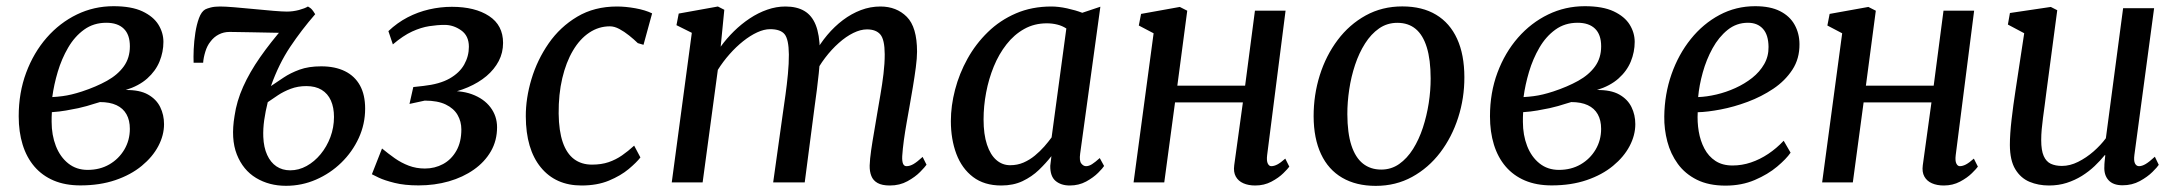

<svg xmlns="http://www.w3.org/2000/svg" viewBox="-20 -589 7036 620"><path d="M239.6 9.7Q190.4 9.7 153.3 -6.1Q116.2 -21.9 91 -51.3Q65.8 -80.8 53.1 -121.9Q40.4 -163 40.4 -213.5Q40.4 -289.7 64.5 -354.3Q88.6 -419 130.8 -467.3Q173 -515.5 228.4 -542.3Q283.7 -569 346.5 -569Q404.3 -569 439.8 -552.4Q475.2 -535.7 491.5 -509.5Q507.7 -483.2 507.7 -453.7Q507.7 -421.2 495.1 -390.3Q482.4 -359.5 455.4 -335.5Q428.5 -311.5 385.6 -298.3Q430.7 -299 457.8 -283.8Q484.9 -268.6 497.3 -243.3Q509.7 -218 509.7 -188.1Q509.7 -152.2 491.2 -117.2Q472.7 -82.2 437.7 -53.4Q402.7 -24.5 352.6 -7.4Q302.5 9.7 239.6 9.7ZM263 -40.4Q302.5 -40.4 333.1 -58.1Q363.7 -75.9 381.5 -106Q399.3 -136.2 399.3 -172.9Q399.3 -200.6 388.4 -220Q377.6 -239.3 356.1 -249.4Q334.7 -259.4 302.8 -259.4Q295.6 -257.7 284.6 -254Q273.6 -250.4 260.3 -246.6Q247 -242.8 232.8 -239.7Q214.8 -236 193.4 -232.2Q172 -228.4 147.5 -226.8Q147 -218.8 146.8 -210.9Q146.7 -203 146.7 -195.7Q146.7 -152.8 160.4 -117.5Q174.2 -82.2 200.4 -61.3Q226.6 -40.4 263 -40.4ZM148.8 -275.5Q166.3 -276.5 181.2 -278.5Q196.1 -280.4 211.4 -284.1Q226.6 -287.7 244.7 -293.6Q290.5 -308.7 325.4 -328.1Q360.2 -347.5 379.8 -374.7Q399.4 -401.9 399.4 -439.4Q399.4 -477.3 379.6 -496.4Q359.9 -515.5 323.3 -515.5Q282.3 -515.5 251.6 -493.3Q220.9 -471.1 200 -435.1Q179 -399.1 166.5 -357.1Q154 -315.2 148.8 -275.5Z M636 -386.4H605.2Q604.4 -404.1 605.5 -430.2Q606.7 -456.2 610.8 -483Q614.9 -509.7 622.6 -530.6Q630.4 -551.5 642.5 -558.5Q648 -561.5 660.4 -564.8Q672.8 -568 690.6 -568Q706.2 -568 736 -565.6Q765.9 -563.1 799.9 -559.8Q834 -556.4 863.2 -554Q892.5 -551.6 906.3 -551.6Q925.9 -551.6 945.3 -556.7Q964.6 -561.9 974.4 -568Q978.6 -565.5 981.4 -563.6Q984.3 -561.7 988 -557.4Q991.7 -553.1 997.8 -543.1Q953.8 -492.5 917.1 -437.7Q880.4 -382.9 854.9 -311.1Q873.9 -323.8 895.9 -338.6Q917.9 -353.4 947.3 -364.1Q976.6 -374.8 1017.1 -374.8Q1062.2 -374.8 1093.9 -359.1Q1125.7 -343.4 1142.4 -313.1Q1159.1 -282.9 1159.1 -238.2Q1159.1 -188.4 1138.5 -143.4Q1117.8 -98.4 1082 -63.6Q1046.2 -28.8 1000.2 -8.9Q954.3 11 903.6 11Q849 11 806.9 -14.4Q764.7 -39.9 744.8 -90.2Q724.9 -140.5 737.4 -214.8Q744.1 -261.9 765.1 -308.8Q786.1 -355.7 819.9 -404.1Q853.7 -452.5 898.7 -504.1L885.8 -483.4Q886.7 -483 872.7 -483.2Q858.8 -483.4 836.8 -483.9Q814.8 -484.5 790.9 -484.8Q767.1 -485.2 747.9 -485.5Q728.7 -485.9 721 -485.9Q702.4 -485.9 686.5 -477.7Q670.5 -469.5 659.5 -454.5Q648.9 -441.6 643 -422Q637 -402.4 636 -386.4ZM917.1 -39Q944.8 -39 970.1 -53Q995.4 -67 1015.3 -91.1Q1035.2 -115.2 1046.9 -146.3Q1058.5 -177.5 1058.5 -211.3Q1058.5 -242 1048.5 -264.4Q1038.5 -286.8 1018.6 -298.9Q998.8 -311 969.2 -311Q941.9 -311 918.9 -302.3Q895.8 -293.6 877.5 -281.4Q859.1 -269.2 844.6 -259.1Q837.3 -229.8 833.2 -201.4Q829.2 -172.9 830.2 -146.9Q831.6 -112.9 842.7 -88.7Q853.7 -64.5 872.6 -51.8Q891.6 -39 917.1 -39Z M1331.6 9.7Q1286.6 9.7 1254.2 1.6Q1221.7 -6.5 1203.1 -15.3Q1184.5 -24.1 1180.9 -26.3L1213.6 -109.5Q1233.6 -93 1254.6 -78.1Q1275.7 -63.2 1299.9 -54Q1324.2 -44.8 1352.1 -44.8Q1384 -44.8 1410.7 -59.2Q1437.4 -73.6 1453.6 -102Q1469.8 -130.4 1469.8 -171.1Q1469.8 -196.6 1457.6 -217.8Q1445.4 -238.9 1419.4 -251.5Q1393.4 -264.1 1351.6 -264.1L1302.3 -253.4L1314.6 -307.9L1347.2 -311.5Q1399.5 -317.2 1431.7 -335.4Q1463.9 -353.7 1479 -380.6Q1494.1 -407.5 1494.1 -438.1Q1494.1 -473.4 1469.2 -491Q1444.2 -508.6 1415.9 -508.6Q1392.2 -508.6 1366.1 -504.5Q1340 -500.5 1310.9 -487.3Q1281.9 -474 1248.6 -445.6L1234.2 -488.5Q1262.7 -515.5 1296 -532.9Q1329.3 -550.2 1365.7 -558.6Q1402.2 -567 1439.1 -567Q1514.1 -567 1559.3 -537.2Q1604.5 -507.5 1604.5 -450.4Q1604.5 -418.8 1590.5 -391.9Q1576.4 -365 1551.1 -343.5Q1525.7 -322.1 1491.1 -307.2Q1456.5 -292.3 1416 -285.1L1411.2 -293.2Q1464.5 -299 1503.5 -284.8Q1542.5 -270.6 1563.8 -242.4Q1585.1 -214.2 1585.1 -178Q1585.1 -135.1 1565.2 -100.5Q1545.2 -65.9 1510.2 -41.3Q1475.2 -16.6 1429.3 -3.4Q1383.5 9.7 1331.6 9.7Z M1857.9 10Q1774.1 10 1726.2 -48.7Q1678.3 -107.4 1677.9 -213.1Q1677.6 -271.5 1696.2 -333.6Q1714.8 -395.6 1751.7 -448.9Q1788.7 -502.2 1844 -535.1Q1899.3 -568 1972.3 -568Q1999.8 -568 2031.9 -562.3Q2063.9 -556.5 2085.8 -545.8L2058 -444.3L2039.6 -449.7Q2027.2 -461.8 2011.5 -474.4Q1995.8 -487 1979.8 -495.5Q1963.8 -504 1949.6 -504Q1913.4 -504 1882.9 -483.6Q1852.4 -463.3 1830.2 -425.7Q1807.9 -388.1 1795.7 -336.4Q1783.5 -284.7 1784 -222.2Q1784.7 -166 1797.3 -129.5Q1809.9 -93.1 1833.8 -75.2Q1857.6 -57.4 1891.6 -57.4Q1922 -57.4 1945.4 -65.4Q1968.7 -73.4 1988.6 -87.2Q2008.4 -101 2027.8 -118.7L2048 -80.6Q2035.7 -64.6 2010.1 -43.1Q1984.5 -21.7 1946.4 -5.8Q1908.4 10 1857.9 10Z M2318.9 -557.4 2307.2 -438.3Q2326.1 -464.5 2350 -488Q2373.9 -511.5 2401.2 -529.6Q2428.5 -547.7 2457.6 -557.8Q2486.7 -568 2516.3 -568Q2553.1 -568 2577.4 -553.6Q2601.7 -539.3 2614.1 -508.4Q2626.5 -477.4 2627.4 -426.9Q2627.5 -422 2627.4 -416.7Q2627.2 -411.3 2627 -406Q2626.8 -400.6 2626.1 -394.7L2610.3 -415.6Q2627.9 -447.9 2651.2 -475.7Q2674.5 -503.4 2701.9 -524.1Q2729.4 -544.8 2759.9 -556.4Q2790.4 -568 2823 -568Q2875 -568 2908.2 -534.7Q2941.3 -501.4 2941.3 -422.1Q2941.3 -401.6 2937.3 -371.1Q2933.3 -340.7 2927.8 -307.9Q2922.3 -275.1 2917.3 -247Q2912.8 -221.6 2907.7 -192.9Q2902.6 -164.1 2898.7 -136Q2894.9 -107.8 2893.4 -84.8Q2892.7 -67.9 2896.2 -60.1Q2899.6 -52.4 2907.1 -52.4Q2918.1 -52.4 2929.8 -59.2Q2941.6 -66.1 2959.3 -82.3L2971.9 -57.1Q2967.1 -49.9 2951.3 -33.8Q2935.5 -17.7 2910.5 -3.9Q2885.5 10 2853.4 10Q2828.2 10 2813.8 1.9Q2799.4 -6.2 2793.7 -20.8Q2787.9 -35.3 2788.3 -54.6Q2789 -75.5 2793.1 -103.9Q2797.2 -132.4 2802.7 -163.4Q2808.2 -194.3 2812.7 -222.9Q2817.2 -250.1 2823 -283.2Q2828.8 -316.3 2832.9 -350.3Q2837 -384.3 2836.9 -413.8Q2836.7 -461.2 2822.8 -477.6Q2808.8 -494.1 2779.6 -494.1Q2758.9 -494.1 2735.5 -482.6Q2712 -471.1 2688.7 -450.3Q2665.3 -429.6 2644.6 -402.4Q2623.9 -375.3 2608.7 -344L2627.9 -403.3Q2626.8 -380 2624 -352.6Q2621.2 -325.3 2617.7 -298.2Q2614.3 -271.1 2610.8 -247L2578.6 0H2476.7L2507.6 -220.6Q2511.8 -248.8 2516.4 -282.4Q2521.1 -316 2524.3 -350Q2527.5 -383.9 2527.4 -413Q2526.9 -462.2 2513.6 -478.5Q2500.3 -494.8 2466.8 -494.8Q2447.4 -494.8 2425.1 -484.5Q2402.7 -474.2 2379.7 -455.9Q2356.8 -437.7 2335.8 -413.9Q2314.8 -390.2 2298 -363.4L2248.9 0H2149.2L2214 -483L2164.4 -507.7L2171.7 -545.2L2298.2 -568Z M3468 -92.9Q3464.8 -69.7 3471.7 -61Q3478.5 -52.4 3487 -52.4Q3496.2 -52.4 3506.3 -58.8Q3516.5 -65.3 3531.3 -78.6L3545.3 -53Q3541.3 -46.3 3526.2 -31.1Q3511.1 -15.9 3487.5 -2.9Q3463.8 10 3434.4 10Q3406.1 10 3388.5 -4.9Q3370.9 -19.9 3371.5 -53.8L3375.2 -84.8Q3357.5 -62.2 3334.8 -40.3Q3312.1 -18.5 3282.2 -4.2Q3252.3 10 3213.4 10Q3158.2 10 3122.1 -17.5Q3086 -44.9 3068.2 -92.1Q3050.5 -139.4 3050.5 -198.1Q3050.5 -247.4 3064.1 -299.5Q3077.7 -351.6 3104.3 -399.5Q3130.8 -447.3 3170 -485.4Q3209.1 -523.6 3260.6 -545.8Q3312 -568 3375 -568Q3398 -568 3425.8 -562Q3453.7 -555.9 3474.8 -547.7L3533.3 -567.3ZM3423.4 -497Q3409.9 -505.8 3393.9 -509.7Q3377.8 -513.7 3360.4 -513.7Q3319.9 -513.7 3287.3 -495.4Q3254.7 -477.2 3230.2 -445.8Q3205.6 -414.5 3189.1 -374.3Q3172.7 -334.2 3164.4 -290.2Q3156.1 -246.3 3156.1 -203.4Q3156.1 -155.2 3167.1 -122.1Q3178 -89.1 3197.4 -72.3Q3216.7 -55.5 3242.1 -55.5Q3265.3 -55.5 3285.2 -64.1Q3305.1 -72.8 3321.8 -86.6Q3338.5 -100.4 3352.1 -115.8Q3365.6 -131.3 3375.8 -145.3Z M4071.8 -87.9Q4069.6 -69.5 4073.9 -60.9Q4078.1 -52.4 4085.1 -52.4Q4093.9 -52.4 4104.4 -57.7Q4114.8 -63 4130.4 -76.8L4143.4 -50.9Q4139.1 -44.5 4124.1 -29.7Q4109 -14.8 4085.6 -2.4Q4062.2 10 4033.3 10Q4011.3 10 3995 2.8Q3978.7 -4.3 3970.6 -18.9Q3962.5 -33.5 3965.5 -55.3L3993.5 -258.4H3774.4L3739.6 0H3640.5L3705.2 -481.5L3657.4 -506.6L3664.7 -544.1L3789.8 -566.6L3813.8 -554.4L3781.8 -312.4H4000.7L4032.4 -554.5H4131.3Z M4508.2 -568.3Q4572.8 -568.3 4617.3 -541.5Q4661.9 -514.8 4685.2 -463.7Q4708.6 -412.7 4708.7 -339.7Q4708.9 -271.9 4688.6 -209Q4668.4 -146.1 4630.7 -96.4Q4592.9 -46.8 4540.1 -17.8Q4487.3 11.2 4422.5 11.2Q4359.2 11.2 4314.3 -15Q4269.3 -41.2 4245.8 -91.5Q4222.2 -141.8 4221.9 -213.4Q4221.8 -282.4 4241.8 -346.1Q4261.9 -409.8 4299.6 -459.9Q4337.2 -509.9 4390.1 -539.1Q4443.1 -568.3 4508.2 -568.3ZM4492.4 -515.3Q4459.3 -515.3 4433.3 -497.2Q4407.3 -479.1 4388 -448.6Q4368.6 -418.1 4355.8 -379.7Q4343 -341.3 4336.9 -300.2Q4330.7 -259.1 4330.8 -220.4Q4331 -159.5 4343.8 -119.9Q4356.7 -80.2 4381.1 -60.8Q4405.6 -41.4 4440.2 -41.4Q4472.5 -41.4 4498.2 -59.4Q4523.8 -77.4 4543 -107.9Q4562.1 -138.4 4574.7 -176.7Q4587.2 -214.9 4593.6 -255.9Q4599.9 -296.9 4599.8 -335.6Q4599.7 -396.6 4587.3 -436.3Q4575 -476 4551.4 -495.6Q4527.7 -515.3 4492.4 -515.3Z M4990.6 9.7Q4941.4 9.7 4904.3 -6.1Q4867.2 -21.9 4842 -51.3Q4816.8 -80.8 4804.1 -121.9Q4791.4 -163 4791.4 -213.5Q4791.4 -289.7 4815.5 -354.3Q4839.6 -419 4881.8 -467.3Q4924 -515.5 4979.4 -542.3Q5034.7 -569 5097.5 -569Q5155.3 -569 5190.8 -552.4Q5226.2 -535.7 5242.5 -509.5Q5258.7 -483.2 5258.7 -453.7Q5258.7 -421.2 5246.1 -390.3Q5233.4 -359.5 5206.4 -335.5Q5179.5 -311.5 5136.6 -298.3Q5181.7 -299 5208.8 -283.8Q5235.9 -268.6 5248.3 -243.3Q5260.7 -218 5260.7 -188.1Q5260.7 -152.2 5242.2 -117.2Q5223.7 -82.2 5188.7 -53.4Q5153.7 -24.5 5103.6 -7.4Q5053.5 9.7 4990.6 9.7ZM5014 -40.4Q5053.5 -40.4 5084.1 -58.1Q5114.7 -75.9 5132.5 -106Q5150.3 -136.2 5150.3 -172.9Q5150.3 -200.6 5139.4 -220Q5128.6 -239.3 5107.1 -249.4Q5085.7 -259.4 5053.8 -259.4Q5046.6 -257.7 5035.6 -254Q5024.6 -250.4 5011.3 -246.6Q4998 -242.8 4983.8 -239.7Q4965.8 -236 4944.4 -232.2Q4923 -228.4 4898.5 -226.8Q4898 -218.8 4897.8 -210.9Q4897.7 -203 4897.7 -195.7Q4897.7 -152.8 4911.4 -117.5Q4925.2 -82.2 4951.4 -61.3Q4977.6 -40.4 5014 -40.4ZM4899.8 -275.5Q4917.3 -276.5 4932.2 -278.5Q4947.1 -280.4 4962.4 -284.1Q4977.6 -287.7 4995.7 -293.6Q5041.5 -308.7 5076.4 -328.1Q5111.2 -347.5 5130.8 -374.7Q5150.4 -401.9 5150.4 -439.4Q5150.4 -477.3 5130.6 -496.4Q5110.9 -515.5 5074.3 -515.5Q5033.3 -515.5 5002.6 -493.3Q4971.9 -471.1 4951 -435.1Q4930 -399.1 4917.5 -357.1Q4905 -315.2 4899.8 -275.5Z M5762.1 -96Q5748.4 -76 5718.6 -50.9Q5688.9 -25.9 5646.5 -7.8Q5604.1 10.4 5552 10.4Q5497.7 10.4 5459.5 -8.6Q5421.4 -27.6 5398 -59.8Q5374.5 -92.1 5364.1 -131.9Q5353.6 -171.7 5354.2 -212.9Q5355.1 -285.2 5377.6 -349.4Q5400.2 -413.7 5439.9 -463Q5479.5 -512.3 5532.6 -540.7Q5585.6 -569 5647.7 -569Q5696.7 -569 5728.2 -552.9Q5759.7 -536.9 5775.1 -509Q5790.6 -481.2 5790.8 -446.7Q5791.3 -399.6 5767.9 -363.9Q5744.5 -328.1 5706.3 -302.4Q5668.1 -276.8 5623.6 -260.2Q5579.1 -243.6 5536.3 -235.5Q5493.5 -227.3 5462.2 -226.6Q5460.4 -195.2 5465.5 -164.7Q5470.6 -134.2 5483.8 -109.2Q5496.9 -84.2 5519.4 -69.4Q5541.8 -54.6 5574.6 -54.6Q5605.1 -54.6 5634.1 -64.4Q5663.2 -74.2 5690 -92.1Q5716.8 -110 5739.8 -134.5ZM5624.4 -515.5Q5587.4 -515.5 5558.8 -492.5Q5530.2 -469.5 5510.1 -433Q5490 -396.5 5478.5 -354.9Q5466.9 -313.2 5463.6 -275.5Q5491.3 -276.5 5522.5 -283.8Q5553.8 -291.1 5583.7 -304.7Q5613.6 -318.2 5638.1 -337.5Q5662.5 -356.9 5676.9 -382Q5691.3 -407.2 5690.9 -437.6Q5690.5 -476.5 5672.8 -496Q5655.1 -515.5 5624.4 -515.5Z M6295.3 -87.9Q6293.1 -69.5 6297.4 -60.9Q6301.6 -52.4 6308.6 -52.4Q6317.4 -52.4 6327.9 -57.7Q6338.3 -63 6353.9 -76.8L6366.9 -50.9Q6362.6 -44.5 6347.6 -29.7Q6332.5 -14.8 6309.1 -2.4Q6285.7 10 6256.8 10Q6234.8 10 6218.5 2.8Q6202.2 -4.3 6194.1 -18.9Q6186 -33.5 6189 -55.3L6217 -258.4H5997.9L5963.1 0H5864L5928.7 -481.5L5880.9 -506.6L5888.2 -544.1L6013.3 -566.6L6037.3 -554.4L6005.3 -312.4H6224.2L6255.9 -554.5H6354.8Z M6596.6 10Q6562.3 10 6533.7 -1.9Q6505.1 -13.9 6487.8 -42.4Q6470.5 -70.8 6470.2 -120.7Q6470.2 -138.2 6471.6 -159Q6473 -179.8 6475.7 -202.9Q6478.3 -226 6481.5 -249.4Q6484.6 -272.9 6488.1 -294.8L6516.5 -481.7L6463.8 -509.7L6470.4 -547L6602.4 -566.6L6623.2 -556L6588 -290.8Q6585.5 -269.3 6582.6 -248.8Q6579.7 -228.2 6577.2 -208.8Q6574.6 -189.5 6573 -171.4Q6571.4 -153.3 6571.4 -136.6Q6571.4 -103.3 6579.5 -85.2Q6587.5 -67.1 6602.5 -60.1Q6617.6 -53.2 6638.4 -53.2Q6664.3 -53.2 6690.7 -66.4Q6717.2 -79.7 6740.6 -100.1Q6763.9 -120.6 6780.2 -142.6L6835.9 -562.6H6936L6872.3 -88.6Q6869.8 -69.9 6874.3 -61.1Q6878.8 -52.4 6887.3 -52.4Q6896.9 -52.4 6908.6 -59.3Q6920.3 -66.2 6938.4 -82.9L6951 -56.7Q6946.7 -49.7 6930.6 -33.7Q6914.6 -17.8 6889.7 -4.2Q6864.9 9.3 6834.2 9.3Q6803.3 9.3 6788.4 -7.6Q6773.4 -24.4 6775.4 -52.7Q6775.3 -54.6 6775.5 -58.5Q6775.7 -62.3 6776.2 -67.3Q6776.8 -72.3 6777.3 -77.6Q6777.8 -82.8 6778.3 -87.4L6777 -88.4Q6762.3 -70.3 6743.9 -52.8Q6725.5 -35.3 6702.9 -21.1Q6680.2 -7 6653.8 1.5Q6627.3 10 6596.6 10Z"/></svg>

Font: Merriweather Light
Style: Italic
Weight: 300
Italic angle: -7.8°
Designer: Eben Sorkin
Foundry: Eben Sorkin
Version: Version 2.101